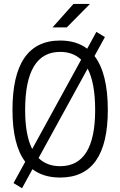

<svg xmlns="http://www.w3.org/2000/svg" viewBox="-20 -914 626 999"><path d="M94.7 65.4 50.3 38.6 111.3 -72.3Q44.9 -160.2 44.9 -341.8Q44.9 -703.1 293 -703.1Q377.9 -703.1 433.6 -660.6L481.4 -748L525.9 -721.2L471.7 -622.6Q541 -532.2 541 -341.8Q541 9.8 293 9.8Q205.6 9.8 148.9 -33.7ZM293 -49.3Q475.1 -49.3 475.1 -341.8Q475.1 -481.9 436 -557.1L180.7 -91.8Q223.6 -49.3 293 -49.3ZM147.5 -138.7 402.3 -603.5Q359.9 -644 293 -644Q110.8 -644 110.8 -341.8Q110.8 -210.9 147.5 -138.7ZM253.4 -771.5 362.3 -893.6H448.2L327.6 -771.5Z"/></svg>

Font: CaskaydiaMono NF Light
Style: Regular
Weight: 300
Designer: Aaron Bell
Foundry: Saja Typeworks
Version: Version 2111.001; ttfautohint (v1.8.4);Nerd Fonts 3.1.1